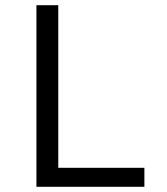

<svg xmlns="http://www.w3.org/2000/svg" viewBox="-20 -718 640 738"><path d="M120 0V-698H204V-73H535V0Z"/></svg>

Font: IBM Plex Mono
Style: Regular
Weight: 400
Monospace: yes
Designer: Mike Abbink, Paul van der Laan, Pieter van Rosmalen
Foundry: Bold Monday
Version: Version 2.3